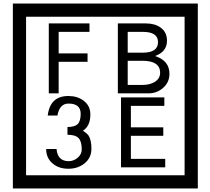

<svg xmlns="http://www.w3.org/2000/svg" viewBox="-20 -980 1195 1090"><path d="M1103 90H53V-960H1103ZM1028 15V-885H128V15ZM488 -799H313V-677H477V-629H313V-450H257V-847H488ZM942 -561Q942 -513 906.5 -481.5Q871 -450 823 -450H649V-847H808Q859 -847 891 -824Q928 -798 928 -749Q928 -686 860 -662Q942 -636 942 -561ZM877 -741Q877 -799 792 -799H705V-681H791Q877 -681 877 -741ZM889 -567Q889 -635 788 -635H705V-498H791Q828 -498 855 -513Q889 -532 889 -567ZM499 -136Q499 -84 460.5 -53Q422 -22 369 -22Q314 -22 280 -51Q242 -82 242 -134H301Q307 -65 370 -65Q398 -65 421 -84.5Q444 -104 444 -132Q444 -177 426 -196Q408 -215 363 -215V-259Q405 -259 421.5 -276Q438 -293 438 -334Q438 -392 369 -392Q318 -392 306 -324H251Q264 -435 368 -435Q419 -435 454 -409Q493 -380 493 -330Q493 -265 451 -238Q475 -222 483 -210Q499 -185 499 -136ZM918 -30H667V-427H913V-379H723V-257H907V-209H723V-78H918Z"/></svg>

Font: Unicode BMP Fallback SIL
Style: Regular
Weight: 400
Foundry: NRSI, SIL International
Version: Version 5.1 Based on Unicode 5.1